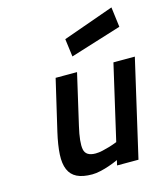

<svg xmlns="http://www.w3.org/2000/svg" viewBox="-115 -853 826 953"><g transform="rotate(-15 298.0 -377.0)"><path d="M596 -499 481 0H371L377 -26Q353 -15 329 -7Q309 0 285 5.5Q261 11 241 11Q193 11 163.5 -3.5Q134 -18 121 -48.5Q108 -79 110.5 -126Q113 -173 128 -238L189 -499H299L239 -239Q220 -158 227 -121.5Q234 -85 284 -85Q301 -85 320.5 -89.5Q340 -94 357 -99Q377 -105 397 -113L486 -499ZM547 -765 560 -662 297 -580 285 -672Z"/></g></svg>

Font: Panefresco 750wt
Style: Italic
Weight: 750
Foundry: Campivisivi & Chank Co
Version: Version 1.000